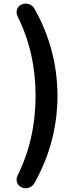

<svg xmlns="http://www.w3.org/2000/svg" viewBox="-20 -836 418 1046"><path d="M168 161.1Q157.2 179.7 137.7 186.5Q128.9 189.5 120.1 189.5Q108.4 189.5 97.7 184.6Q79.1 176.8 73.2 158.2Q70.3 150.4 70.3 142.6Q70.3 131.8 75.2 121.1Q173.8 -76.2 173.8 -314.5Q173.8 -550.8 75.2 -748Q70.3 -758.8 70.3 -769.5Q70.3 -777.3 73.2 -785.2Q79.1 -803.7 97.7 -811.5Q108.4 -816.4 120.1 -816.4Q128.9 -816.4 137.7 -813.5Q158.2 -806.6 168 -788.1Q293 -565.4 293 -314Q293 -62.5 168 161.1Z"/></svg>

Font: Nico Moji
Style: Regular
Weight: 400
Version: Version 1.02